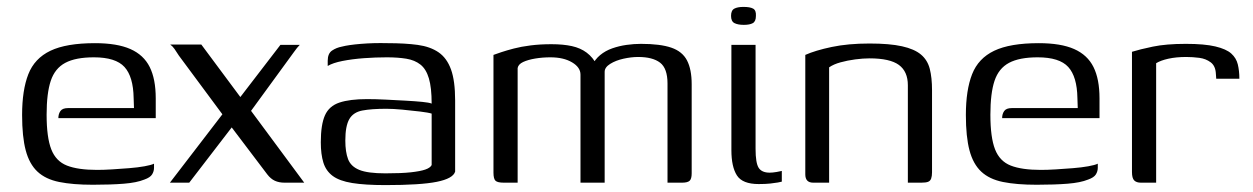

<svg xmlns="http://www.w3.org/2000/svg" viewBox="-20 -529 3629 556"><path d="M249 6Q191 6 151.5 -2Q112 -10 88.5 -32Q65 -54 54.5 -93.5Q44 -133 44 -196Q44 -268 62 -314Q80 -360 126 -382Q172 -404 255 -404Q319 -404 357.5 -387Q396 -370 413.5 -335Q431 -300 431 -244V-187H149Q149 -199 155 -207.5Q161 -216 177 -216H368L367 -245Q366 -307 340.5 -335Q315 -363 252 -363Q199 -363 169 -347Q139 -331 127 -295Q115 -259 115 -197Q115 -131 128.5 -96.5Q142 -62 174 -49.5Q206 -37 261 -37Q280 -37 304.5 -38.5Q329 -40 354 -42Q379 -44 398.5 -47.5Q418 -51 426 -55V-43Q426 -33 420.5 -24Q415 -15 398 -9Q376 0 338.5 3Q301 6 249 6Z M472 0 624 -198 498 -368Q491 -379 485.5 -387Q480 -395 473 -400H563L676 -248L792 -399H848Q844 -395 840 -390Q836 -385 831 -378L707 -208L861 0H804Q788 0 776 -5.5Q764 -11 754 -24L651 -160L528 0Z M1096 7Q1037 7 1000 1Q963 -5 943.5 -19.5Q924 -34 916.5 -58Q909 -82 909 -117Q909 -168 921 -195Q933 -222 963 -232Q993 -242 1043 -242Q1068 -242 1097.5 -240.5Q1127 -239 1154.5 -237.5Q1182 -236 1202.5 -234Q1223 -232 1230 -229Q1230 -275 1222 -302Q1214 -329 1197.5 -342Q1181 -355 1156.5 -359Q1132 -363 1100 -363Q1067 -363 1033.5 -360.5Q1000 -358 972 -352.5Q944 -347 929 -338V-353Q929 -374 941.5 -382.5Q954 -391 970 -394Q989 -399 1025.5 -402Q1062 -405 1102 -404Q1153 -404 1189.5 -399Q1226 -394 1250 -377.5Q1274 -361 1286 -328Q1298 -295 1298 -238V-32Q1292 -12 1245 -2.5Q1198 7 1096 7ZM1096 -27Q1142 -27 1169.5 -30Q1197 -33 1211.5 -38Q1226 -43 1230 -51V-200Q1221 -203 1196.5 -206Q1172 -209 1145 -211.5Q1118 -214 1099 -214Q1056 -214 1029.5 -209Q1003 -204 991.5 -184Q980 -164 980 -122Q980 -89 988 -68Q996 -47 1020.5 -37Q1045 -27 1096 -27Z M1439 0Q1421 0 1415 -5.5Q1409 -11 1409 -29V-370Q1417 -373 1432 -378Q1447 -383 1468 -388.5Q1489 -394 1516.5 -397.5Q1544 -401 1577 -401Q1611 -401 1636 -395.5Q1661 -390 1679 -376.5Q1697 -363 1709 -340H1695Q1703 -357 1718 -369.5Q1733 -382 1753 -389Q1773 -396 1794.5 -399Q1816 -402 1836 -402Q1892 -402 1924 -391Q1956 -380 1969.5 -354Q1983 -328 1983 -285V-27Q1983 -11 1977 -5.5Q1971 0 1955 0H1913Q1913 -72 1913 -143.5Q1913 -215 1913 -287Q1913 -331 1891.5 -347.5Q1870 -364 1828 -364Q1808 -364 1785.5 -359Q1763 -354 1747 -344Q1731 -334 1731 -321V0H1661V-313Q1661 -334 1636.5 -348.5Q1612 -363 1574 -363Q1551 -363 1530 -359.5Q1509 -356 1495 -349.5Q1481 -343 1479 -332V0Z M2177 4Q2130 4 2114 -21Q2098 -46 2098 -94V-399H2168V-98Q2168 -57 2177 -43Q2186 -29 2209 -29Q2217 -29 2229 -31Q2241 -33 2244 -34V-3Q2241 -2 2232.5 -0.5Q2224 1 2210.5 2.5Q2197 4 2177 4ZM2134 -457Q2117 -457 2107 -462Q2097 -467 2097 -483Q2097 -499 2106.5 -504Q2116 -509 2133 -509Q2152 -509 2161 -504Q2170 -499 2169 -483Q2169 -467 2160 -462Q2151 -457 2134 -457Z M2335 0Q2312 0 2312 -24V-370Q2341 -383 2388.5 -393Q2436 -403 2498 -403Q2556 -403 2592 -395Q2628 -387 2647 -371Q2666 -355 2672.5 -329.5Q2679 -304 2679 -268V-30Q2679 -19 2676.5 -12Q2674 -5 2667.5 -2.5Q2661 0 2648 0H2609V-282Q2609 -322 2583 -341Q2557 -360 2498 -360Q2479 -360 2456.5 -357Q2434 -354 2414 -348.5Q2394 -343 2381 -334V0Z M2982 6Q2924 6 2884.5 -2Q2845 -10 2821.5 -32Q2798 -54 2787.5 -93.5Q2777 -133 2777 -196Q2777 -268 2795 -314Q2813 -360 2859 -382Q2905 -404 2988 -404Q3052 -404 3090.5 -387Q3129 -370 3146.5 -335Q3164 -300 3164 -244V-187H2882Q2882 -199 2888 -207.5Q2894 -216 2910 -216H3101L3100 -245Q3099 -307 3073.5 -335Q3048 -363 2985 -363Q2932 -363 2902 -347Q2872 -331 2860 -295Q2848 -259 2848 -197Q2848 -131 2861.5 -96.5Q2875 -62 2907 -49.5Q2939 -37 2994 -37Q3013 -37 3037.5 -38.5Q3062 -40 3087 -42Q3112 -44 3131.5 -47.5Q3151 -51 3159 -55V-43Q3159 -33 3153.5 -24Q3148 -15 3131 -9Q3109 0 3071.5 3Q3034 6 2982 6Z M3328 0H3284Q3271 0 3264.5 -6.5Q3258 -13 3258 -31V-379Q3280 -386 3318.5 -394Q3357 -402 3414 -402Q3468 -402 3499.5 -394.5Q3531 -387 3545.5 -374Q3560 -361 3564.5 -342.5Q3569 -324 3569 -301H3502L3501 -315Q3500 -338 3486 -348.5Q3472 -359 3453 -361.5Q3434 -364 3415 -364Q3386 -364 3363.5 -359Q3341 -354 3328 -346Z"/></svg>

Font: Genos
Style: Regular
Weight: 400
Designer: Robert E. Leuschke
Foundry: Robert E. Leuschke
Version: Version 1.010